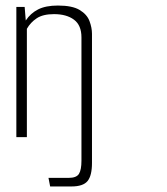

<svg xmlns="http://www.w3.org/2000/svg" viewBox="-20 -495 602 693"><path d="M39 -470H69L73 -421Q90 -447 117.5 -461Q145 -475 189 -475Q241 -475 267.5 -459Q294 -443 303 -419Q312 -395 312 -373V0H274V-360Q274 -404 247 -424Q220 -444 175 -444Q135 -444 112.5 -429Q90 -414 77 -391V0H39ZM161 178 155 147H228Q256 147 265 132.5Q274 118 274 85V-256H312V93Q312 139 296 158.5Q280 178 238 178Z"/></svg>

Font: Smooch Sans Thin Light
Style: Regular
Weight: 300
Version: Version 1.010